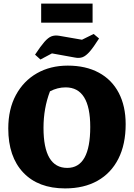

<svg xmlns="http://www.w3.org/2000/svg" viewBox="-20 -1035 744 1068"><path d="M342 13Q193 13 109.5 -75Q26 -163 26 -320Q26 -428 68.5 -506.5Q111 -585 185.5 -627.5Q260 -670 357 -670Q457 -670 529.5 -631Q602 -592 640.5 -518.5Q679 -445 679 -344Q679 -232 638.5 -152Q598 -72 522.5 -29.5Q447 13 342 13ZM354 -101Q482 -101 482 -329Q482 -549 345 -549Q300 -549 258 -527Q222 -433 222 -324Q222 -101 354 -101ZM209 -909V-1015H495V-909ZM205 -704 175 -731Q206 -778 227 -802Q248 -826 266.5 -833Q285 -840 309 -836L436 -814L501 -846L531 -821Q500 -772 479 -748Q458 -724 439.5 -717Q421 -710 396 -715L269 -738Z"/></svg>

Font: Piazzolla ExtraBold
Style: Regular
Weight: 800
Designer: Juan Pablo del Peral
Foundry: Huerta Tipografica
Version: Version 1.330